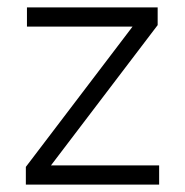

<svg xmlns="http://www.w3.org/2000/svg" viewBox="-20 -500 501 520"><path d="M50 0V-48L339 -428H53V-480H407V-432L118 -52H411V0Z"/></svg>

Font: Geologica Roman Thin
Style: Regular
Weight: 250
Designer: Sindre Bremnes, Frode Helland
Foundry: Monokrom Skriftforlag AS
Version: Version 1.010;gftools[0.9.28]